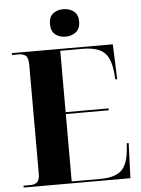

<svg xmlns="http://www.w3.org/2000/svg" viewBox="-61 -969 744 1016"><g transform="rotate(-5 311.5 -461.0)"><path d="M23 0V-10H61Q83 -10 96 -21.5Q109 -33 109 -67V-642Q109 -683 95 -693.5Q81 -704 60 -704H23V-714H559L566 -528H556L553 -563Q546 -641 511 -672.5Q476 -704 396 -704H279V-378H507V-368H279V-10H428Q508 -10 542.5 -41.5Q577 -73 584 -151L587 -186H597L590 0ZM314 -776Q281 -776 259 -794Q237 -812 237 -849Q237 -887 259 -904.5Q281 -922 314 -922Q346 -922 369 -904.5Q392 -887 392 -849Q392 -812 369 -794Q346 -776 314 -776Z"/></g></svg>

Font: Noto Serif Display SemiCondensed ExtraBold
Style: Regular
Weight: 800
Width: 4
Designer: Monotype Design Team
Foundry: Monotype Imaging Inc.
Version: Version 2.009